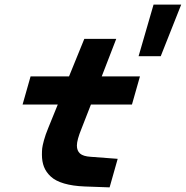

<svg xmlns="http://www.w3.org/2000/svg" viewBox="-20 -809 807 834"><path d="M582 -564.9 647 -789.1H767.1L678.2 -564.9ZM334 -250Q314 -201.2 314 -176.8Q314 -154.3 327.6 -142.1Q341.3 -129.9 374 -127.9L491.2 -119.1L456.1 4.9L348.1 1Q295.9 -1 258.5 -12Q221.2 -22.9 200.7 -42Q180.2 -61 171.1 -84.2Q162.1 -107.4 162.1 -137.2Q162.1 -153.3 163.3 -164.8Q164.6 -176.3 170.9 -199.7Q177.2 -223.1 189.9 -253.9L231 -355H78.1L112.8 -477.1H279.8L346.2 -640.1H484.9L421.9 -477.1H587.9L553.2 -355H375Z"/></svg>

Font: IntelOne Mono Bold
Style: Italic
Weight: 700
Italic angle: -16°
Designer: Fred Shallcrass
Foundry: Frere-Jones Type LLC
Version: Version 1.200;hotconv 1.1.0;makeotfexe 2.6.0;FJTRelease1.2